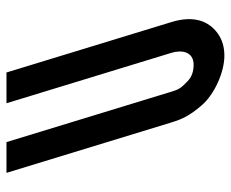

<svg xmlns="http://www.w3.org/2000/svg" viewBox="-80 -627 713 593"><g transform="rotate(-90 276.5 -330.5)"><path d="M505 -157 349.1 -667H254.1L410 -157C419.7 -125.3 413.3 -89 372.8 -89C352.1 -89 335.5 -95 322.8 -107C299.5 -129.1 296.5 -135.8 290 -157L134.1 -667H39.1L195 -157C205.1 -124.1 215.6 -101.7 247.3 -64.5C281 -25 349.6 6 400.9 6C428.2 6 451.4 -1 470.4 -15C509.9 -44 525.2 -91 505 -157Z"/></g></svg>

Font: Din Kursivschrift
Style: LeftEng
Weight: 400
Version: Version 1.089